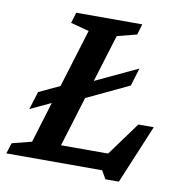

<svg xmlns="http://www.w3.org/2000/svg" viewBox="-93 -785 857 901"><g transform="rotate(10 336.0 -334.0)"><path d="M535.5 -500.5 509.5 -415 308.5 -320 235.5 -82H460L576 -241H649.5L532.5 39H468.5L446 0H-10.5L5.5 -51L99 -75L158.5 -270L59.5 -223.5L86 -309L185 -355.5L270 -632.5L182.5 -656L198 -707H512.5L497.5 -656L404 -632L334.5 -406Z"/></g></svg>

Font: Newsreader 6pt Medium
Style: Italic
Weight: 500
Italic angle: -17°
Designer: Hugues Gentile
Foundry: Production Type
Version: Version 1.003; ttfautohint (v1.8.3)